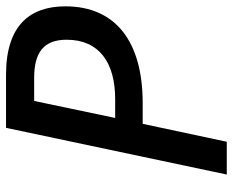

<svg xmlns="http://www.w3.org/2000/svg" viewBox="-86 -668 754 621"><g transform="rotate(-90 290.5 -357.0)"><path d="M37 0H143L201 -272H268C465 -272 581 -358 581 -522C581 -636 520 -714 360 -714H188ZM281 -361H220L275 -623H350C432 -623 473 -592 473 -518C473 -412 398 -361 281 -361Z"/></g></svg>

Font: Noto Sans Medium
Style: Italic
Weight: 500
Italic angle: -12°
Designer: Monotype Design Team
Foundry: Monotype Imaging Inc.
Version: Version 2.013